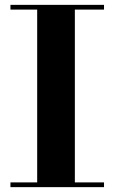

<svg xmlns="http://www.w3.org/2000/svg" viewBox="-20 -770 470 790"><path d="M23 -19.5V0H408V-19.5H288V-730.5H408V-750H23V-730.5H133V-19.5Z"/></svg>

Font: Bodoni* 11pt
Style: Bold
Weight: 700
Version: Version 2.3